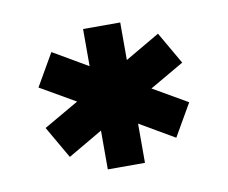

<svg xmlns="http://www.w3.org/2000/svg" viewBox="-49 -809 543 458"><g transform="rotate(-10 222.0 -580.0)"><path d="M397 -630 314 -582 397 -534 352 -456 268 -505V-410H178V-504L94 -455L49 -533L134 -582L49 -631L94 -709L178 -660V-750H268V-659L352 -708Z"/></g></svg>

Font: Mohave Bold
Style: Regular
Weight: 700
Designer: Gumpita Rahayu
Foundry: Tokotype
Version: Version 2.002;PS 002.002;hotconv 1.0.88;makeotf.lib2.5.64775